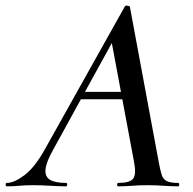

<svg xmlns="http://www.w3.org/2000/svg" viewBox="-58 -657 681 677"><path d="M-34 0Q-38 0 -38 -6Q-38 -12 -34 -12Q-8 -12 28.5 -39.5Q65 -67 101 -132L382 -634Q384 -638 391.5 -637Q399 -636 400 -633L502 -84Q507 -57 512 -41Q517 -25 530 -18.5Q543 -12 570 -12Q574 -12 574 -6Q574 0 570 0Q545 0 519 -2Q493 -4 462 -4Q432 -4 408 -2Q384 0 359 0Q355 0 355 -6Q355 -12 359 -12Q400 -12 411.5 -27Q423 -42 415 -84L333 -523L379 -583L130 -130Q105 -86 102.5 -60Q100 -34 118.5 -23Q137 -12 175 -12Q179 -12 179 -6Q179 0 174 0Q152 0 120 -2Q88 -4 58 -4Q29 -4 10.5 -2Q-8 0 -34 0ZM209 -307 224 -333H411L413 -307Z"/></svg>

Font: Cormorant Light SemiBold
Style: Italic
Weight: 600
Italic angle: -10°
Version: Version 4.000